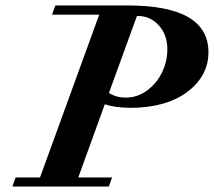

<svg xmlns="http://www.w3.org/2000/svg" viewBox="-20 -683 783 703"><path d="M25.4 0 37.1 -33.2H126.5L343.3 -629.4H170.4L182.6 -663.1H446.3Q743.2 -663.1 743.2 -491.7Q743.2 -404.8 666 -346.7Q588.9 -288.6 457 -288.1Q398.4 -289.1 363.8 -301.3L266.6 -33.2H390.6L378.4 0ZM484.4 -624.5H481.4L378.9 -342.8Q404.8 -325.7 440.4 -325.7Q484.4 -325.7 520 -352.8Q555.7 -379.9 574.2 -419.9Q592.8 -460 592.8 -502.4Q592.8 -555.7 561.5 -590.1Q530.3 -624.5 484.4 -624.5Z"/></svg>

Font: Elstob 10pt
Style: Bold Italic
Weight: 700
Italic angle: -20°
Designer: Peter S. Baker
Version: Version 1.015